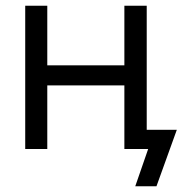

<svg xmlns="http://www.w3.org/2000/svg" viewBox="-20 -520 640 670"><path d="M414 -222H145V0H68V-500H145V-292H414V-500H492V-67H597L526 130H452L497 0H414Z"/></svg>

Font: PT Mono
Style: Regular
Weight: 400
Monospace: yes
Designer: A.Korolkova, I.Chaeva
Foundry: ParaType Ltd
Version: Version 1.001W OFL